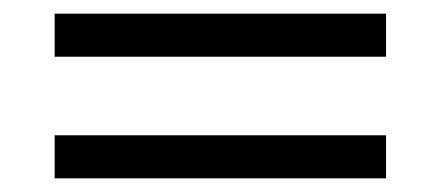

<svg xmlns="http://www.w3.org/2000/svg" viewBox="-20 -464 645 281"><path d="M545 -444H60V-381H545ZM60 -203H545V-266H60Z"/></svg>

Font: Ortica Linear
Style: Bold
Weight: 700
Designer: Benedetta Bovani
Foundry: Collletttivo
Version: Version 2.000;Glyphs 3.1.2 (3151)